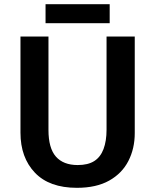

<svg xmlns="http://www.w3.org/2000/svg" viewBox="-20 -889 743 919"><path d="M625 -252Q625 -178 594.5 -118.5Q564 -59 502.5 -24.5Q441 10 348 10Q216 10 147 -62.5Q78 -135 78 -254V-714H212V-267Q212 -180 247.5 -139.5Q283 -99 352 -99Q401 -99 431 -118Q461 -137 475.5 -175.5Q490 -214 490 -268V-714H625ZM505 -869V-778H198V-869Z"/></svg>

Font: Noto Sans Display SemiBold
Style: Regular
Weight: 600
Designer: Monotype Design Team
Foundry: Monotype Imaging Inc.
Version: Version 2.003